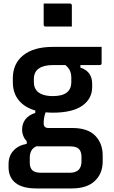

<svg xmlns="http://www.w3.org/2000/svg" viewBox="-20 -807 640 1077"><path d="M104 -80Q104 -113 122 -137Q140 -161 178 -174V-187Q117 -205 84.5 -245.5Q52 -286 52 -346V-368Q52 -450 110.5 -497Q169 -544 277 -544H550V-453Q550 -442 539 -442H431V-428Q466 -416 481.5 -393Q497 -370 497 -337V-319Q497 -253 441.5 -214Q386 -175 277 -175Q256 -175 236 -177Q225 -149 225 -115Q225 -89 251 -89H386Q472 -89 514 -46Q556 -3 556 65V99Q556 166 512 208Q468 250 382 250H184Q106 250 67 219Q28 188 28 131V113Q28 68 55.5 38Q83 8 130 0V-15Q118 -27 111 -44Q104 -61 104 -80ZM277 -268Q380 -268 380 -347V-370Q380 -392 373 -409Q366 -426 347 -442H277Q225 -442 197.5 -422.5Q170 -403 170 -364V-345Q170 -314 189 -295Q216 -268 277 -268ZM210 162H373Q390 162 402.5 157Q415 152 422 145Q437 128 437 99V73Q437 43 422.5 28.5Q408 14 373 14H196Q191 14 186 13Q164 22 155.5 39Q147 56 147 78V106Q147 134 161.5 148Q176 162 210 162ZM225 -787H372Q383 -787 383 -776V-658H236Q225 -658 225 -669Z"/></svg>

Font: Recursive Mn Lnr St SmB
Style: Regular
Weight: 600
Monospace: yes
Version: Version 1.079;hotconv 1.0.112;makeotfexe 2.5.65598; ttfautoh